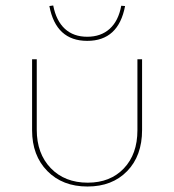

<svg xmlns="http://www.w3.org/2000/svg" viewBox="-20 -675 635 700"><path d="M436 -653 422 -654Q412 -599 380 -570Q348 -541 298 -541Q248 -541 216.5 -570Q185 -599 174 -655L160 -653Q184 -526 298 -526Q412 -526 436 -653ZM97 -200V-459H114V-202Q114 -115 165 -62Q216 -9 300 -9Q382 -9 431.5 -61Q481 -113 481 -200V-459H498V-201Q498 -107 443.5 -51Q389 5 299 5Q208 5 152.5 -51.5Q97 -108 97 -200Z"/></svg>

Font: Ysabeau SC Thin
Style: Regular
Weight: 200
Designer: Christian Thalmann (Catharsis Fonts)
Version: Version 0.003